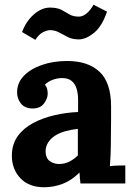

<svg xmlns="http://www.w3.org/2000/svg" viewBox="-20 -773 564 809"><path d="M319 0Q317 -14 316.5 -23.5Q316 -33 315 -46Q281 -12 243 2Q205 16 166 16Q102 16 66 -22Q30 -60 30 -117Q30 -165 54.5 -199Q79 -233 119.5 -254.5Q160 -276 209.5 -287.5Q259 -299 309 -301V-353Q309 -379 302.5 -400Q296 -421 280.5 -433Q265 -445 237 -444Q218 -443 200 -436Q182 -429 169 -416Q177 -407 179 -396.5Q181 -386 181 -378Q181 -358 165 -336.5Q149 -315 114 -316Q84 -317 68 -337Q52 -357 52 -384Q52 -424 80.5 -453.5Q109 -483 157 -499.5Q205 -516 263 -516Q351 -516 399.5 -470.5Q448 -425 448 -325Q448 -291 448 -267Q448 -243 447.5 -219Q447 -195 447 -161Q447 -147 446 -121.5Q445 -96 443 -73Q460 -75 479 -75.5Q498 -76 508 -76V0ZM308 -230Q280 -227 255 -220Q230 -213 211.5 -201Q193 -189 182.5 -172Q172 -155 172 -134Q173 -106 190 -94Q207 -82 229 -82Q252 -82 272 -92Q292 -102 308 -118Q308 -128 308 -137.5Q308 -147 308 -157Q308 -175 308 -193.5Q308 -212 308 -230ZM431 -724Q410 -662 376 -634.5Q342 -607 312 -607Q285 -607 265.5 -617Q246 -627 228.5 -636.5Q211 -646 191 -646Q179 -646 161.5 -637.5Q144 -629 129 -605L73 -638Q90 -684 123 -712.5Q156 -741 190 -741Q221 -741 239 -731.5Q257 -722 272.5 -712.5Q288 -703 312 -703Q329 -703 345 -716.5Q361 -730 374 -753Z"/></svg>

Font: Lora
Style: Weight 700
Weight: 700
Designer: Olga Karpushina, Alexei Vanyashin (Cyrillic)
Foundry: Cyreal
Version: Version 3.001